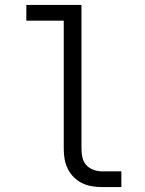

<svg xmlns="http://www.w3.org/2000/svg" viewBox="-20 -760 590 780"><path d="M473 0H394Q373 0 352.5 -3.5Q332 -7 313.5 -16Q295 -25 280 -40Q265 -55 255.5 -74Q246 -93 242.5 -113.5Q239 -134 239 -155V-676H87V-740H311V-155Q311 -137 315 -119.5Q319 -102 331 -89Q343 -76 360 -70Q377 -64 394 -64H473Z"/></svg>

Font: Lode
Style: Regular
Weight: 400
Monospace: yes
Designer: Belleve Invis
Foundry: Belleve Invis
Version: Version 29.2.0; ttfautohint (v1.8.3)